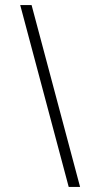

<svg xmlns="http://www.w3.org/2000/svg" viewBox="-20 -740 397 760"><path d="M105 -720 297 0H252L60 -720Z"/></svg>

Font: Vela Sans GX ExtLt
Style: Regular
Weight: 200
Designer: Principal design: Mikhail Sharanda - project Manrope.
Design modification: Ravid Balaliev
Foundry: Mikhail Sharanda
Version: Version 1.001